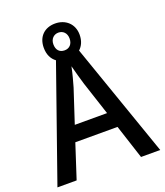

<svg xmlns="http://www.w3.org/2000/svg" viewBox="-157 -984 936 1090"><g transform="rotate(-20 311.0 -439.5)"><path d="M381 -688C402 -707 415 -735 415 -772C415 -838 367 -879 305 -879C241 -879 198 -838 198 -771C198 -730 213 -700 239 -681L0 0H116L183 -206H438L505 0H621ZM305 -824C333 -824 354 -804 354 -771C354 -737 334 -717 305 -717C274 -717 256 -737 256 -771C256 -804 278 -824 305 -824ZM214 -300 280 -501C288 -529 301 -574 310 -619C318 -585 336 -525 343 -501L409 -300Z"/></g></svg>

Font: Noto Sans Thai Medium
Style: Regular
Weight: 500
Designer: Monotype Design Team
Foundry: Monotype Imaging Inc.
Version: Version 1.901